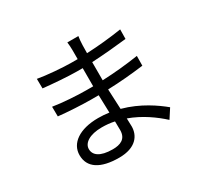

<svg xmlns="http://www.w3.org/2000/svg" viewBox="-170 -1015 1341 1282"><g transform="rotate(-30 500.0 -374.0)"><path d="M500 -178 501 -111C501 -42 452 -24 395 -24C296 -24 256 -59 256 -105C256 -151 308 -188 403 -188C436 -188 469 -185 500 -178ZM185 -473 186 -398C258 -390 368 -384 436 -384H493L497 -248C470 -252 442 -254 413 -254C269 -254 182 -192 182 -101C182 -5 260 46 404 46C534 46 580 -24 580 -94L578 -156C678 -120 761 -59 820 -5L866 -76C809 -123 707 -196 574 -232L567 -386C662 -389 750 -397 844 -409L845 -484C754 -470 663 -461 566 -457V-469V-597C662 -602 757 -611 836 -620L837 -693C747 -679 656 -670 566 -666L567 -727C568 -756 570 -776 573 -794H488C490 -780 492 -751 492 -734V-663H446C379 -663 255 -673 190 -685L191 -611C254 -604 377 -594 447 -594H491V-469V-454H437C371 -454 257 -461 185 -473Z"/></g></svg>

Font: Noto Sans Mono CJK SC
Style: Regular
Weight: 400
Designer: Ryoko NISHIZUKA 西塚涼子 (kana, bopomofo & ideographs); Paul D. Hunt (Latin, Greek & Cyrillic); Sandoll Communications 산돌커뮤니
Foundry: Adobe
Version: Version 2.004;hotconv 1.0.118;makeotfexe 2.5.65603